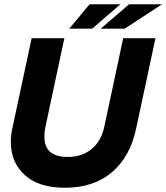

<svg xmlns="http://www.w3.org/2000/svg" viewBox="-20 -870 783 904"><path d="M286 14Q162 14 96.5 -46Q31 -106 31 -201Q31 -216 32.5 -232.5Q34 -249 38 -265L129 -690H283L194 -273Q191 -260 190 -248.5Q189 -237 189 -226Q189 -131 299 -131Q366 -131 411.5 -168.5Q457 -206 471 -273L560 -690H712L621 -265Q593 -132 507 -59Q421 14 286 14ZM454 -735 588 -850H743L567 -735ZM306 -735 402 -850H547L414 -735Z"/></svg>

Font: Radio Canada Big
Style: Bold Italic
Weight: 700
Italic angle: -12°
Designer: Étienne Aubert Bonn
Foundry: Coppers and Brasses
Version: Version 1.001